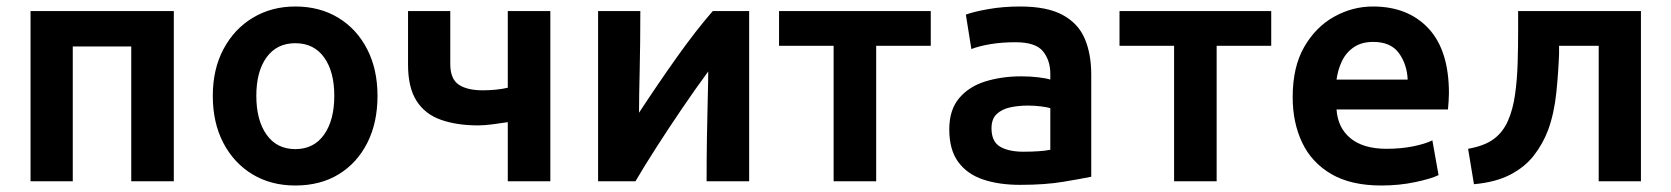

<svg xmlns="http://www.w3.org/2000/svg" viewBox="-20 -558 5145 591"><path d="M74 0V-524H515V0H384V-415H204V0Z M889 13Q814 13 757 -21.5Q700 -56 667.5 -118Q635 -180 635 -263Q635 -345 668 -407Q701 -469 758.5 -503.5Q816 -538 889 -538Q964 -538 1021 -503.5Q1078 -469 1110 -407Q1142 -345 1142 -263Q1142 -180 1110.5 -118Q1079 -56 1022.5 -21.5Q966 13 889 13ZM889 -99Q946 -99 977.5 -143.5Q1009 -188 1009 -263Q1009 -338 977.5 -381.5Q946 -425 889 -425Q832 -425 800.5 -381.5Q769 -338 769 -263Q769 -188 800.5 -143.5Q832 -99 889 -99Z M1543 0V-182Q1524 -179 1497.5 -175.5Q1471 -172 1452 -172Q1387 -172 1338 -189Q1289 -206 1262.5 -247Q1236 -288 1236 -359V-524H1366V-361Q1366 -315 1392 -297.5Q1418 -280 1466 -280Q1485 -280 1506 -282Q1527 -284 1543 -288V-524H1674V0Z M1821 0V-524H1951Q1951 -423 1949 -340Q1947 -257 1947 -211Q2004 -298 2062.5 -380.5Q2121 -463 2174 -524H2286V0H2155Q2155 -68 2156 -134Q2157 -200 2158.5 -253.5Q2160 -307 2160 -338Q2121 -285 2079.5 -224Q2038 -163 2000.5 -104.5Q1963 -46 1936 0Z M2546 0V-417H2378V-524H2845V-417H2677V0Z M3120 11Q3055 11 3006 -5.5Q2957 -22 2929.5 -59.5Q2902 -97 2902 -160Q2902 -220 2932.5 -256Q2963 -292 3013.5 -307.5Q3064 -323 3123 -323Q3152 -323 3176.5 -320Q3201 -317 3213 -313V-331Q3213 -372 3190.5 -400Q3168 -428 3106 -428Q3063 -428 3028 -422Q2993 -416 2970 -407L2953 -513Q2977 -522 3022.5 -530Q3068 -538 3120 -538Q3203 -538 3251 -512Q3299 -486 3319 -439Q3339 -392 3339 -328V-14Q3310 -8 3253.5 1.5Q3197 11 3120 11ZM3130 -91Q3155 -91 3177 -92.5Q3199 -94 3213 -97V-225Q3204 -228 3184.5 -230.5Q3165 -233 3144 -233Q3115 -233 3089.5 -227.5Q3064 -222 3048 -207Q3032 -192 3032 -163Q3032 -122 3058.5 -106.5Q3085 -91 3130 -91Z M3594 0V-417H3426V-524H3893V-417H3725V0Z M4232 13Q4138 13 4077.5 -22.5Q4017 -58 3988 -119.5Q3959 -181 3959 -259Q3959 -352 3994.5 -413.5Q4030 -475 4086.5 -506.5Q4143 -538 4206 -538Q4314 -538 4377 -470.5Q4440 -403 4440 -271Q4440 -260 4439 -246Q4438 -232 4437 -221H4094Q4098 -164 4137.5 -132Q4177 -100 4248 -100Q4292 -100 4329.5 -107.5Q4367 -115 4389 -126L4408 -19Q4386 -8 4336.5 2.5Q4287 13 4232 13ZM4094 -313H4313Q4311 -360 4286 -394.5Q4261 -429 4207 -429Q4171 -429 4147 -412.5Q4123 -396 4110.5 -369.5Q4098 -343 4094 -313Z M4517 9 4499 -100Q4550 -109 4578.5 -130.5Q4607 -152 4622 -187Q4637 -221 4643.5 -267Q4650 -313 4651.5 -363.5Q4653 -414 4653 -463V-524H5031V0H4901V-417H4779V-392Q4777 -336 4770.5 -272.5Q4764 -209 4745 -157Q4729 -115 4701.5 -79.5Q4674 -44 4629 -20.5Q4584 3 4517 9Z"/></svg>

Font: Ubuntu Sans
Style: Bold
Weight: 700
Designer: Dalton Maag Ltd
Foundry: Dalton Maag Ltd
Version: Version 1.006; ttfautohint (v1.8.4.7-5d5b)